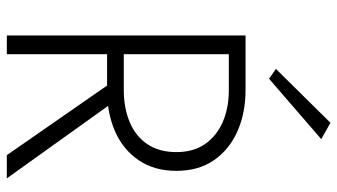

<svg xmlns="http://www.w3.org/2000/svg" viewBox="-233 -756 989 563"><g transform="rotate(90 261.5 -474.5)"><path d="M203 -334 435 0H503L264 -334ZM84 -700V0H139V-700ZM113 -651H244Q297 -651 338 -633Q379 -615 402.5 -581Q426 -547 426 -497Q426 -447 403 -412.5Q380 -378 338.5 -360.5Q297 -343 244 -343H113V-294H244Q312 -294 365.5 -317.5Q419 -341 450 -387Q481 -433 481 -497Q481 -562 450 -607Q419 -652 365.5 -676Q312 -700 244 -700H113ZM388 -922 340 -949 182 -789 211 -769Z"/></g></svg>

Font: Jost Light
Style: Regular
Weight: 300
Version: Version 3.710